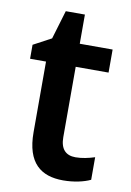

<svg xmlns="http://www.w3.org/2000/svg" viewBox="-79 -711 526 771"><g transform="rotate(10 184.5 -325.5)"><path d="M266 -90C226 -90 204 -113 204 -161V-448H338V-542H204V-661H126L91 -544L18 -505V-448H83V-160C83 -34 143 10 233 10C276 10 317 1 344 -12V-104C319 -96 292 -90 266 -90Z"/></g></svg>

Font: Noto Sans Gurmukhi SemiCondensed SemiBold
Style: Regular
Weight: 600
Width: 4
Designer: Jelle Bosma - Monotype Design Team
Foundry: Monotype Imaging Inc.
Version: Version 2.004